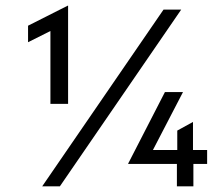

<svg xmlns="http://www.w3.org/2000/svg" viewBox="-20 -659 790 679"><path d="M158.3 -291.7V-549.3L79.2 -509.7V-568.1L219.4 -638.9H220.8V-291.7ZM129.2 0 558.3 -625H620.8L191.7 0ZM605.6 0V-79.2H433.3V-80.6L563.2 -333.3H627.1L520.8 -128.5H606.9V-197.2L662.5 -227.8V-128.5H712.5V-79.2H663.9V0Z"/></svg>

Font: Afacad Flux
Style: Regular
Weight: 400
Designer: Kristian Moeller
Foundry: Dicotype
Version: Version 1.100